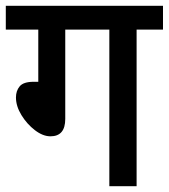

<svg xmlns="http://www.w3.org/2000/svg" viewBox="-20 -642 582 662"><path d="M205 -540V-232Q205 -172 154 -172Q128 -172 100.5 -193Q73 -214 54 -245Q35 -276 35 -306Q35 -329 48 -344.5Q61 -360 96 -360H112V-540H0V-622H542V-540H451V0H357V-540Z"/></svg>

Font: Noto Sans SemiCondensed Medium
Style: Italic
Weight: 500
Width: 4
Italic angle: -12°
Designer: Monotype Design Team
Foundry: Monotype Imaging Inc.
Version: Version 2.013; ttfautohint (v1.8.4.7-5d5b)